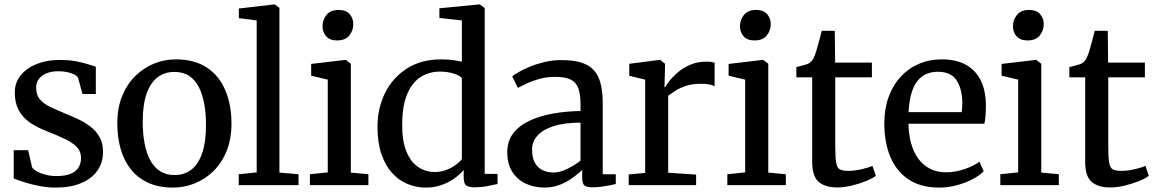

<svg xmlns="http://www.w3.org/2000/svg" viewBox="-20 -839 5234 870"><path d="M107.5 -158.4 125.5 -80.3Q131.8 -70.8 148.6 -61.7Q165.5 -52.6 188.4 -46.9Q211.4 -41.2 236.1 -41.2Q276 -41.2 300.5 -51.6Q324.9 -62 336.1 -80.6Q347.2 -99.1 347.2 -123.5Q347.2 -152.1 329 -171.7Q310.8 -191.3 276.9 -207.9Q243 -224.4 195.1 -243.4Q145.8 -261.9 112.8 -285.7Q79.8 -309.6 63.4 -342.3Q47 -375 47 -420.1Q47 -464.6 73.8 -497.7Q100.5 -530.7 146.5 -549Q192.5 -567.4 249.7 -567.4Q292.8 -567.4 325.1 -561.2Q357.4 -555 379.6 -547.6Q401.8 -540.3 414.2 -536.8V-413.1H353.7L333.6 -487Q329.1 -495.2 315.8 -501.8Q302.5 -508.4 284.3 -512.3Q266 -516.2 246.4 -516.2Q215.3 -516.6 192.1 -507.3Q168.9 -498 156.3 -481.4Q143.7 -464.9 143.7 -442.4Q143.7 -407.5 162.5 -386.9Q181.3 -366.3 211.2 -352.7Q241.1 -339.2 274 -325.1Q306.9 -311.9 337.9 -297.1Q368.8 -282.2 393.4 -262.6Q417.9 -243.1 432.3 -215.8Q446.7 -188.6 446.7 -150.7Q446.7 -101.9 421.2 -65.7Q395.7 -29.4 347.6 -9.2Q299.5 11 232.5 11Q195.3 11 157.8 3.6Q120.2 -3.7 89.5 -13.5Q58.8 -23.2 42.1 -30.4V-158.4Z M511.5 -279.3Q511.5 -349.6 533.5 -403.7Q555.6 -457.8 593.3 -494.8Q631 -531.8 678.1 -550.9Q725.3 -570 775.7 -570Q863.4 -570 919.3 -531.6Q975.2 -493.2 1002.1 -427.4Q1028.9 -361.7 1028.9 -279.7Q1028.9 -209.2 1006.8 -154.8Q984.8 -100.5 947.1 -63.6Q909.4 -26.7 862.2 -7.9Q815 11 764.6 11Q699 11 651.1 -11.1Q603.2 -33.1 572.3 -72.5Q541.5 -112 526.5 -164.9Q511.5 -217.8 511.5 -279.3ZM770.8 -45.9Q816.1 -45.9 847.9 -70.9Q879.7 -96 896.5 -146.3Q913.4 -196.6 913.4 -272Q913.4 -323.5 905.6 -367.5Q897.8 -411.5 881.1 -444.2Q864.4 -476.9 837.2 -495Q810 -513.1 770.8 -513.1Q725.3 -513.1 693.1 -488.1Q660.9 -463 643.8 -413Q626.7 -362.9 626.7 -287Q626.7 -235 634.8 -191Q642.9 -147 660 -114.4Q677.1 -81.8 704.5 -63.8Q732 -45.9 770.8 -45.9Z M1143.1 -57.9V-746.4L1062.2 -756.7V-800.3L1222.8 -819.1H1224.2L1246.2 -803.9V-57L1332.7 -49.5V0H1061.8V-49.5Z M1465.1 -57.9V-478.2L1390 -495.9V-549.3L1544.8 -567.6H1546.8L1569.8 -550.2V-57L1649.3 -49.5V0H1384.2V-49.5ZM1506.9 -655.8Q1474.3 -655.8 1457.8 -674.7Q1441.4 -693.6 1441.4 -719.9Q1441.4 -748.6 1459.3 -771.2Q1477.2 -793.9 1514.4 -793.9H1515.4Q1548.1 -793.9 1564.5 -775Q1580.9 -756.1 1580.9 -729.7Q1580.9 -701 1563 -678.4Q1545.1 -655.8 1507.9 -655.8Z M1908.9 11Q1865.7 11 1826.3 -5.4Q1786.9 -21.7 1756.3 -55.5Q1725.8 -89.3 1708.1 -141.2Q1690.5 -193.1 1690.5 -264.1Q1690.5 -348.4 1724.7 -417.7Q1758.9 -487 1823.8 -528.5Q1888.6 -570 1979.9 -570Q2005.6 -570 2029.3 -567.1Q2052.9 -564.2 2072.8 -559.4V-746.4L1971 -757.7V-801.4L2151.4 -819.1H2153.9L2176.3 -802.5V-51.2H2234.5V-5.2Q2214.1 -0.7 2186.6 4.6Q2159.1 9.8 2129.6 9.8Q2106 9.8 2093.5 1.9Q2081 -6 2081 -36.7V-69Q2063.9 -48.4 2038.2 -30Q2012.4 -11.7 1979.7 -0.3Q1947 11 1908.9 11ZM1949.4 -59.7Q1977.8 -59.7 2002.1 -68.9Q2026.5 -78.1 2044.7 -91.6Q2062.9 -105 2072.8 -118V-484.3Q2065.2 -496.4 2036.2 -505.5Q2007.3 -514.6 1973.6 -514.6Q1925.7 -514.6 1887.4 -490.9Q1849 -467.2 1826.2 -415.2Q1803.4 -363.3 1802.4 -279Q1801.6 -200.7 1821.6 -152.3Q1841.5 -104 1875.3 -81.9Q1909 -59.7 1949.4 -59.7Z M2278.5 -149.9Q2278.5 -200.5 2306 -235.6Q2333.5 -270.8 2380.4 -292.4Q2427.4 -314.1 2486.9 -324.6Q2546.3 -335.1 2610.5 -336V-364.4Q2610.5 -409.7 2601 -437.6Q2591.4 -465.4 2566.7 -478.1Q2542 -490.7 2496.6 -490.7Q2457.9 -490.7 2425.3 -481.8Q2392.8 -472.9 2367.8 -461.1Q2342.7 -449.4 2326.7 -440.8L2301.1 -492.9Q2308.8 -499.6 2329.6 -511.9Q2350.4 -524.1 2380.8 -536.7Q2411.3 -549.3 2447.8 -558.1Q2484.3 -566.8 2522.9 -566.8Q2593.2 -566.8 2634.4 -547.4Q2675.6 -527.9 2693.4 -484.6Q2711.2 -441.3 2711.2 -370.3V-49.5H2770.3V-5.2Q2759.1 -2.3 2741 1.2Q2722.9 4.7 2702.8 7.3Q2682.7 9.8 2665.9 9.8Q2639.6 9.8 2628.8 1.9Q2618 -6 2618 -36V-69Q2605.5 -56.6 2580.8 -37.6Q2556.2 -18.7 2522 -3.8Q2487.8 11 2446.1 11Q2401.3 11 2363.1 -6.5Q2325 -24 2301.8 -59.7Q2278.5 -95.4 2278.5 -149.9ZM2489.4 -57.2Q2516.2 -57.2 2550.4 -73.8Q2584.6 -90.5 2610.5 -111.3V-283.3Q2535.4 -283 2486.8 -266.9Q2438.1 -250.9 2414.5 -223.6Q2390.9 -196.4 2390.9 -161.6Q2390.9 -124.5 2403.7 -101.4Q2416.6 -78.4 2438.9 -67.8Q2461.2 -57.2 2489.4 -57.2Z M2828.8 0V-48.6L2903.4 -55.5V-478.2L2831.4 -495.6V-550L2969.4 -567.6H2971.6L2993.3 -550.2V-531.9L2990.9 -443.5H2993.3Q2997.8 -451.4 3011.8 -470.1Q3025.9 -488.8 3049.6 -509.5Q3073.2 -530.2 3106.3 -545Q3139.4 -559.7 3181.5 -559.7Q3195.9 -559.7 3204.3 -558.1Q3212.8 -556.6 3218.1 -554.8V-447.7Q3212.5 -452.1 3197.3 -455.7Q3182.1 -459.4 3158.2 -459.4Q3117.3 -459.4 3088.8 -450Q3060.2 -440.6 3040.8 -428.1Q3021.5 -415.5 3007.7 -405.4V-56.3L3134.2 -47.9V0Z M3356.6 -57.9V-478.2L3281.5 -495.9V-549.3L3436.3 -567.6H3438.3L3461.3 -550.2V-57L3540.8 -49.5V0H3275.7V-49.5ZM3398.4 -655.8Q3365.8 -655.8 3349.3 -674.7Q3332.9 -693.6 3332.9 -719.9Q3332.9 -748.6 3350.8 -771.2Q3368.7 -793.9 3405.9 -793.9H3406.9Q3439.6 -793.9 3456 -775Q3472.4 -756.1 3472.4 -729.7Q3472.4 -701 3454.5 -678.4Q3436.6 -655.8 3399.4 -655.8Z M3773.5 10.4Q3719.4 10.4 3689.8 -14.7Q3660.3 -39.9 3660.3 -105.2V-488.5H3588.5V-534.9Q3598.5 -537.7 3610.6 -540.7Q3622.7 -543.8 3633.1 -547Q3643.5 -550.3 3648.4 -554Q3654.3 -558.4 3658.4 -563.3Q3662.5 -568.1 3666 -574.8Q3669.5 -581.5 3673 -591Q3677.8 -603.2 3683.7 -624.8Q3689.7 -646.3 3695.3 -667.4Q3700.9 -688.4 3703.6 -699.5H3762.6L3764.2 -555.3H3930.8V-488.5H3764.7V-182Q3764.7 -127.5 3768.8 -102.8Q3772.9 -78 3785.7 -71.4Q3798.5 -64.8 3824.1 -64.8Q3852.8 -64.8 3884.9 -72.3Q3917.1 -79.9 3933.3 -87.2L3948.7 -42.3Q3933.2 -30.4 3903.6 -18.3Q3874 -6.2 3839.2 2.1Q3804.4 10.4 3773.5 10.4Z M4235.7 11Q4152.1 11 4096.8 -26Q4041.5 -63 4014.2 -128.6Q3987 -194.2 3987 -279.4Q3987 -345.3 4006.3 -398.9Q4025.6 -452.4 4060.6 -490.6Q4095.5 -528.8 4143.3 -549.4Q4191.1 -570 4248.1 -570Q4341.5 -570 4392.8 -518.6Q4444.2 -467.2 4447.3 -370.6Q4447.3 -340.5 4445.9 -318.1Q4444.5 -295.6 4440.5 -278.4H4096.5Q4097.2 -230.1 4108.4 -189.7Q4119.7 -149.3 4141.1 -119.9Q4162.5 -90.5 4194.1 -74.4Q4225.7 -58.3 4267.1 -58.3Q4309.3 -58.3 4352.2 -73.3Q4395.1 -88.3 4418 -106.6L4437.4 -63Q4419.5 -44.3 4387.8 -27.5Q4356 -10.6 4316.4 0.2Q4276.8 11 4235.7 11ZM4097 -330.9H4337.8Q4338.7 -337.9 4339.3 -346.5Q4339.9 -355.1 4340.1 -362.7Q4340.4 -370.4 4340.4 -374.2Q4340 -435 4314.8 -474.4Q4289.6 -513.8 4229.5 -513.8Q4202.6 -513.8 4179.6 -504.6Q4156.6 -495.3 4138.9 -474.4Q4121.3 -453.5 4110.5 -418.2Q4099.8 -383 4097 -330.9Z M4593.6 -57.9V-478.2L4518.5 -495.9V-549.3L4673.3 -567.6H4675.3L4698.3 -550.2V-57L4777.8 -49.5V0H4512.7V-49.5ZM4635.4 -655.8Q4602.8 -655.8 4586.3 -674.7Q4569.9 -693.6 4569.9 -719.9Q4569.9 -748.6 4587.8 -771.2Q4605.7 -793.9 4642.9 -793.9H4643.9Q4676.6 -793.9 4693 -775Q4709.4 -756.1 4709.4 -729.7Q4709.4 -701 4691.5 -678.4Q4673.6 -655.8 4636.4 -655.8Z M5010.5 10.4Q4956.4 10.4 4926.8 -14.7Q4897.3 -39.9 4897.3 -105.2V-488.5H4825.5V-534.9Q4835.5 -537.7 4847.6 -540.7Q4859.7 -543.8 4870.1 -547Q4880.5 -550.3 4885.4 -554Q4891.3 -558.4 4895.4 -563.3Q4899.5 -568.1 4903 -574.8Q4906.5 -581.5 4910 -591Q4914.8 -603.2 4920.7 -624.8Q4926.7 -646.3 4932.3 -667.4Q4937.9 -688.4 4940.6 -699.5H4999.6L5001.2 -555.3H5167.8V-488.5H5001.7V-182Q5001.7 -127.5 5005.8 -102.8Q5009.9 -78 5022.7 -71.4Q5035.5 -64.8 5061.1 -64.8Q5089.8 -64.8 5121.9 -72.3Q5154.1 -79.9 5170.3 -87.2L5185.7 -42.3Q5170.2 -30.4 5140.6 -18.3Q5111 -6.2 5076.2 2.1Q5041.4 10.4 5010.5 10.4Z"/></svg>

Font: Merriweather 7pt Light
Style: Regular
Weight: 300
Designer: Eben Sorkin
Foundry: Eben Sorkin
Version: Version 2.200;gftools[0.9.31]